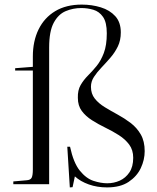

<svg xmlns="http://www.w3.org/2000/svg" viewBox="-20 -802 685 836"><path d="M284 14 273 -163H285Q300 -93 327.5 -59Q355 -25 387 -14.5Q419 -4 447 -4Q476 -4 501.5 -15.5Q527 -27 543.5 -51.5Q560 -76 560 -115Q560 -149 542.5 -172.5Q525 -196 497.5 -213.5Q470 -231 439 -246Q408 -261 380.5 -278.5Q353 -296 336 -319Q319 -342 319 -376Q318 -409 331 -431.5Q344 -454 363 -473Q382 -492 400.5 -514.5Q419 -537 432 -571Q445 -605 445 -657Q445 -705 428.5 -728.5Q412 -752 386.5 -759.5Q361 -767 334 -767Q298 -767 266 -753.5Q234 -740 214 -703Q194 -666 194 -595V0H38V-12L95 -17Q113 -18 118 -28.5Q123 -39 123 -64V-495H46V-505L123 -511V-556Q123 -623 148 -674Q173 -725 220.5 -753.5Q268 -782 336 -782Q380 -782 419 -770Q458 -758 482 -731.5Q506 -705 506 -661Q506 -626 493 -599.5Q480 -573 460.5 -550.5Q441 -528 421.5 -507.5Q402 -487 389 -467Q376 -447 376 -424Q376 -394 392.5 -373Q409 -352 436 -335.5Q463 -319 492.5 -303Q522 -287 549 -266.5Q576 -246 593 -216.5Q610 -187 610 -144Q610 -106 593 -70Q576 -34 540 -10Q504 14 446 14Q403 14 366.5 1Q330 -12 306 -34L296 13Z"/></svg>

Font: Literata 72pt Light
Style: Regular
Weight: 300
Designer: Latin by Veronika Burian and Jose Scaglione. Greek by Irene Vlachou. Cyrillic by Vera Evstafieva.
Foundry: TypeTogether
Version: Version 3.002